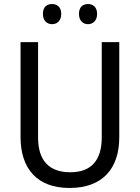

<svg xmlns="http://www.w3.org/2000/svg" viewBox="-20 -923 694 953"><path d="M193 -854C193 -820 213 -803 239 -803C263 -803 284 -820 284 -854C284 -888 263 -903 239 -903C213 -903 193 -889 193 -854ZM372 -854C372 -820 392 -803 417 -803C441 -803 462 -820 462 -854C462 -888 441 -903 417 -903C392 -903 372 -889 372 -854ZM572 -242V-714H485V-241C485 -132 437 -68 329 -68C223 -68 169 -127 169 -240V-714H82V-243C82 -84 166 10 325 10C492 10 572 -89 572 -242Z"/></svg>

Font: Noto Sans Lao Looped SemiCondensed
Style: Regular
Weight: 400
Width: 4
Designer: Mark Frömberg, Ben Mitchell
Foundry: The Fontpad Ltd
Version: Version 1.002